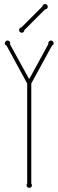

<svg xmlns="http://www.w3.org/2000/svg" viewBox="-20 -908 285 938"><path d="M132.8 -11.2Q136.2 -6.8 136.2 -2.9Q136.2 2.4 132.3 6.1Q128.4 9.8 123 9.8Q117.7 9.8 113.8 6.1Q109.9 2.4 109.9 -2.9Q109.9 -7.3 112.8 -11.2V-500L12.2 -685.1Q3.9 -688 3.9 -696.8Q3.9 -702.1 7.8 -706.1Q11.7 -710 17.1 -710Q22.5 -710 26.1 -706.1Q29.8 -702.1 29.8 -696.8Q29.8 -693.8 28.8 -691.9L121.1 -523.9H124L215.8 -691.9V-696.8Q215.8 -702.1 219.7 -706.1Q223.6 -710 229 -710Q234.4 -710 238.3 -706.1Q242.2 -702.1 242.2 -696.8Q242.2 -692.4 239.5 -689.5Q236.8 -686.5 233.9 -685.1L132.8 -500ZM99.1 -761.2Q99.1 -755.9 95.5 -752Q91.8 -748 86.4 -748Q81.1 -748 77.1 -752Q73.2 -755.9 73.2 -761.2Q73.2 -765.6 76.4 -769.5Q79.6 -773.4 85 -774.4L187 -876.5Q187 -880.9 190.9 -884.5Q194.8 -888.2 200.2 -888.2Q205.6 -888.2 209.5 -884.3Q213.4 -880.4 213.4 -875Q213.4 -869.6 209.5 -866Q205.6 -862.3 200.2 -862.3Z"/></svg>

Font: Wire One
Style: Regular
Weight: 400
Designer: Alexei Vanyashin, Gayaneh Bagdasaryan
Foundry: Cyreal Type Foundry
Version: Version 1.000